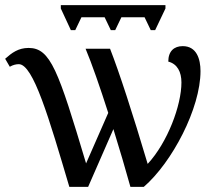

<svg xmlns="http://www.w3.org/2000/svg" viewBox="-20 -725 853 745"><path d="M255 -608H272L296 -658H386L410 -608H427L451 -658H541L565 -608H582L622 -692V-705H216V-692ZM249 0H322L420 -224C444 -147 467 -68 486 0H538C648 -95 758 -305 758 -449C758 -496 743 -546 689 -546C656 -546 633 -527 633 -486C668 -477 684 -446 684 -405C684 -316 630 -172 553 -89C494 -287 443 -444 407 -536H312C336 -479 368 -387 400 -287L314 -91C206 -452 176 -539 91 -539C51 -539 26 -520 0 -497L18 -466C30 -473 42 -476 53 -476C109 -476 170 -267 249 0Z"/></svg>

Font: Noto Serif Thai
Style: Regular
Weight: 400
Designer: Monotype Design Team
Foundry: Monotype Imaging Inc.
Version: Version 1.901